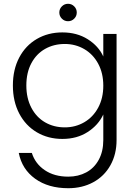

<svg xmlns="http://www.w3.org/2000/svg" viewBox="-20 -725 715 1013"><path d="M525 -427V-546H595V14Q595 89 562.5 147Q530 205 472 236.5Q414 268 340 268Q235 268 165.5 218Q96 168 79 82H148Q166 139 216.5 173Q267 207 340 207Q393 207 435 184.5Q477 162 501 118Q525 74 525 14V-121Q499 -65 442.5 -28.5Q386 8 309 8Q234 8 174.5 -27Q115 -62 81.5 -126Q48 -190 48 -274Q48 -358 81.5 -421.5Q115 -485 174.5 -519.5Q234 -554 309 -554Q386 -554 443 -518Q500 -482 525 -427ZM322 -493Q264 -493 218 -467Q172 -441 145.5 -391.5Q119 -342 119 -274Q119 -207 145.5 -156.5Q172 -106 218 -79.5Q264 -53 322 -53Q378 -53 424.5 -80Q471 -107 498 -157Q525 -207 525 -273Q525 -339 498 -389Q471 -439 424.5 -466Q378 -493 322 -493ZM293 -659Q293 -678 306.5 -691.5Q320 -705 339 -705Q358 -705 371.5 -691.5Q385 -678 385 -659Q385 -640 371.5 -626.5Q358 -613 339 -613Q320 -613 306.5 -626.5Q293 -640 293 -659Z"/></svg>

Font: Poppins-Tabular Light
Style: Regular
Weight: 300
Designer: Ninad Kale (Devanagari), Jonny Pinhorn (Latin)
Foundry: Indian Type Foundry
Version: Version 4.004